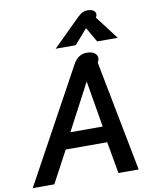

<svg xmlns="http://www.w3.org/2000/svg" viewBox="-105 -1036 903 1112"><g transform="rotate(-10 346.5 -479.5)"><path d="M359 -664Q388 -718 439 -718Q468 -718 484.5 -706.5Q501 -695 501 -676Q501 -667 497.5 -659.5Q494 -652 493 -650L619 0H500L467 -187H223L123 0H-4ZM457 -281 411 -554 267 -281ZM426 -929Q444 -946 456 -952.5Q468 -959 487 -959Q510 -959 522 -950Q534 -941 534 -928Q534 -921 531 -915L527 -910L632 -772H511L461 -859L385 -772H267Z"/></g></svg>

Font: Niramit SemiBold
Style: Italic
Weight: 600
Italic angle: -10°
Designer: Katatrad Aksorn Co.,Ltd.
Foundry: Cadson Demak Co.,Ltd.
Version: Version 1.001; ttfautohint (v1.6)